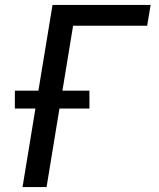

<svg xmlns="http://www.w3.org/2000/svg" viewBox="-20 -755 640 775"><path d="M71 0 123 -317H40V-389H135L192 -735H588L574 -651H275L232 -389H341V-317H220L168 0Z"/></svg>

Font: Iosevka Medium Extended
Style: Italic
Weight: 500
Width: 7
Italic angle: -9°
Monospace: yes
Designer: Belleve Invis
Foundry: Belleve Invis
Version: Version 32.5.0; ttfautohint (v1.8.4)